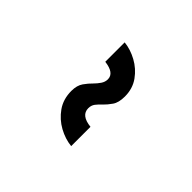

<svg xmlns="http://www.w3.org/2000/svg" viewBox="21 -617 619 619"><g transform="rotate(-45 330.0 -307.5)"><path d="M518 -364Q515 -335 499.5 -306.5Q484 -278 457.5 -259Q431 -240 395 -240Q367 -240 351.8 -250.8Q336.5 -261.5 327 -271.5Q317 -282.5 307.5 -289.8Q298 -297 285 -297Q252.5 -297 247.5 -249.5H159.5Q162.5 -279 178.2 -307.8Q194 -336.5 221.2 -355.8Q248.5 -375 286 -375Q311 -375 326.5 -364Q342 -353 352 -342.5Q362 -332.5 372.8 -325.2Q383.5 -318 395.5 -318Q424 -318 429.5 -364Z"/></g></svg>

Font: Epilogue ExtraBold
Style: Italic
Weight: 800
Italic angle: -12°
Designer: Tyler Finck
Foundry: Etcetera Type Co
Version: Version 2.111; ttfautohint (v1.8.3)